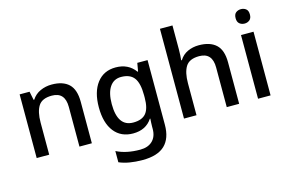

<svg xmlns="http://www.w3.org/2000/svg" viewBox="-117 -1045 2379 1570"><g transform="rotate(-15 1072.0 -260.0)"><path d="M355 -549Q450 -549 499.5 -502Q549 -455 549 -351V0H444V-336Q444 -461 333 -461Q250 -461 219 -412Q188 -363 188 -272V0H82V-539H166L181 -466H186Q213 -508 258 -528.5Q303 -549 355 -549Z M896 -549Q1003 -549 1061 -469H1066L1078 -539H1165V8Q1165 123 1104 181.5Q1043 240 916 240Q796 240 718 206V111Q759 132 809 142.5Q859 153 918 153Q985 153 1022.5 116.5Q1060 80 1060 15V-4Q1060 -16 1061 -38Q1062 -60 1063 -71H1059Q1006 10 897 10Q795 10 737.5 -63Q680 -136 680 -269Q680 -399 737.5 -474Q795 -549 896 -549ZM919 -462Q857 -462 823 -411.5Q789 -361 789 -267Q789 -76 921 -76Q996 -76 1029.5 -117Q1063 -158 1063 -248V-269Q1063 -371 1029 -416.5Q995 -462 919 -462Z M1435 -558Q1435 -531 1433.5 -507Q1432 -483 1430 -466H1436Q1462 -508 1505.5 -528Q1549 -548 1600 -548Q1695 -548 1745.5 -501.5Q1796 -455 1796 -351V0H1691V-336Q1691 -461 1580 -461Q1497 -461 1466 -411.5Q1435 -362 1435 -271V0H1329V-760H1435Z M2010 -744Q2034 -744 2052 -730Q2070 -716 2070 -683Q2070 -651 2052 -636.5Q2034 -622 2010 -622Q1985 -622 1967 -636.5Q1949 -651 1949 -683Q1949 -716 1967 -730Q1985 -744 2010 -744ZM2062 -539V0H1956V-539Z"/></g></svg>

Font: Noto Sans Meetei Mayek Medium
Style: Regular
Weight: 500
Designer: Monotype Design Team and Neelakash Kshetrimayum
Foundry: Monotype Imaging Inc.
Version: Version 2.002; ttfautohint (v1.8.4.7-5d5b)